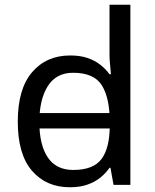

<svg xmlns="http://www.w3.org/2000/svg" viewBox="-20 -780 655 810"><path d="M104 -238V-303H480V-238ZM275 10Q175 10 115 -59.5Q55 -129 55 -267Q55 -405 115.5 -475.5Q176 -546 276 -546Q318 -546 349 -535.5Q380 -525 403 -507Q426 -489 442 -467H448Q447 -480 444.5 -505.5Q442 -531 442 -546V-760H530V0H459L446 -72H442Q426 -49 403 -30.5Q380 -12 348.5 -1Q317 10 275 10ZM289 -63Q374 -63 408.5 -109.5Q443 -156 443 -250V-266Q443 -366 410 -419.5Q377 -473 288 -473Q217 -473 181.5 -416.5Q146 -360 146 -265Q146 -169 181.5 -116Q217 -63 289 -63Z"/></svg>

Font: lmalayalam25
Style: Book
Weight: 400
Designer: Jelle Bosma - Monotype Design Team
Foundry: Monotype Imaging Inc.
Version: Version 2.003